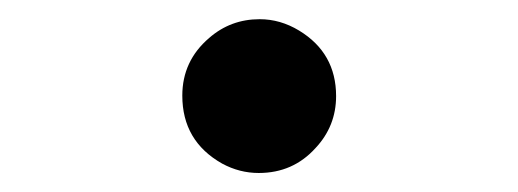

<svg xmlns="http://www.w3.org/2000/svg" viewBox="-20 -480 540 200"><path d="M250.5 -460Q272 -460 291.5 -448.2Q330.1 -424.8 330.1 -379.9Q330.1 -348.6 308.6 -325.7Q285.2 -299.8 249.5 -299.8Q229.5 -299.8 211.4 -309.6Q169.9 -333 169.9 -380.4Q169.9 -416.5 197.8 -440.4Q220.2 -460 250.5 -460Z"/></svg>

Font: BIZ UDMincho
Style: Regular
Weight: 400
Monospace: yes
Designer: TypeBank Co., Ltd.
Foundry: Morisawa Inc.
Version: Version 1.06